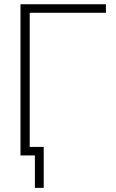

<svg xmlns="http://www.w3.org/2000/svg" viewBox="-20 -748 557 924"><path d="M489.7 -727.5V-686.5H123V0H78.6V-727.5ZM147.9 156.2V0H100.6V-41H190.4V156.2Z"/></svg>

Font: Inter Display ExtraLight
Style: Regular
Weight: 200
Designer: Rasmus Andersson
Foundry: rsms
Version: Version 4.000;git-a52131595